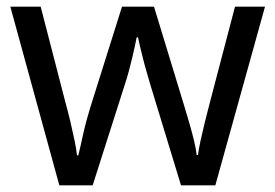

<svg xmlns="http://www.w3.org/2000/svg" viewBox="-20 -557 826 576"><path d="M431 -303Q425 -324 419 -344.5Q413 -365 408.5 -383.5Q404 -402 400 -418Q396 -434 394 -445H390Q388 -434 384.5 -418Q381 -402 376.5 -383Q372 -364 366.5 -343.5Q361 -323 354 -302L258 -1H158L11 -537H102L176 -251Q184 -222 191 -192.5Q198 -163 203.5 -136.5Q209 -110 211 -91H215Q218 -103 222 -121Q226 -139 230.5 -159Q235 -179 240.5 -199Q246 -219 251 -235L346 -537H442L534 -235Q541 -212 548.5 -186Q556 -160 562 -135.5Q568 -111 570 -92H574Q576 -109 581.5 -134.5Q587 -160 594.5 -190.5Q602 -221 610 -251L685 -537H775L626 -1H523Z"/></svg>

Font: odia115
Style: Regular
Weight: 400
Designer: Amélie Bonet and Sol Matas
Foundry: Google LLC
Version: Version 2.003